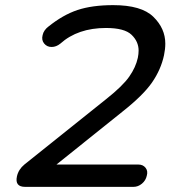

<svg xmlns="http://www.w3.org/2000/svg" viewBox="-20 -728 664 748"><path d="M78 0Q37 0 46 -41Q52 -68 75 -87L395 -343Q458 -393 483.5 -429.5Q509 -466 517 -503Q520 -518 520 -531Q520 -566 492.5 -592.5Q465 -619 393 -619Q283 -619 215 -558Q199 -545 181 -545Q163 -545 152 -558.5Q141 -572 146 -591Q148 -601 154 -609.5Q160 -618 168 -624Q225 -670 282 -689Q339 -708 421 -708Q531 -708 577.5 -662.5Q624 -617 624 -558Q624 -537 619 -513Q607 -457 572.5 -407Q538 -357 457 -293L200 -87H519Q537 -87 547 -74.5Q557 -62 552 -44Q548 -25 533 -12.5Q518 0 500 0Z"/></svg>

Font: Sepalumica Med
Style: Italic
Weight: 500
Italic angle: -12°
Designer: Julieta Ulanovsky
Foundry: Julieta Ulanovsky
Version: Version 7.200